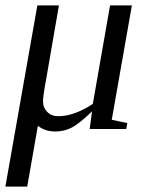

<svg xmlns="http://www.w3.org/2000/svg" viewBox="-21 -479 543 713"><path d="M117.7 -459H197.8L150.9 -187.5Q138.7 -122.6 138.7 -102.5Q138.7 -79.6 154.3 -63.5Q169.9 -47.4 195.8 -47.4Q226.1 -47.4 260 -60.1Q293.9 -72.8 323.7 -93.3L387.7 -459H468.8L394 -34.2L451.7 -22L447.8 0H312L320.8 -65.4Q273.9 -20 245.8 -5.4Q217.8 9.3 183.6 9.3Q147 9.3 119.6 -11.7L80.1 213.9H-1Z"/></svg>

Font: Tinos
Style: Italic
Weight: 400
Italic angle: -16.333°
Designer: Steve Matteson
Foundry: Monotype Imaging Inc.
Version: Version 1.32